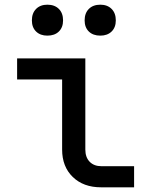

<svg xmlns="http://www.w3.org/2000/svg" viewBox="-20 -799 640 819"><path d="M411 0Q336 0 290.5 -44Q245 -88 245 -161V-460H53V-550H344V-161Q344 -128 362.5 -109Q381 -90 413 -90H552V0ZM408 -647Q377 -647 359 -664.5Q341 -682 341 -712Q341 -743 359 -761Q377 -779 408 -779Q438 -779 456 -761Q474 -743 474 -712Q474 -682 456 -664.5Q438 -647 408 -647ZM182 -647Q152 -647 134 -664.5Q116 -682 116 -712Q116 -743 134 -761Q152 -779 182 -779Q213 -779 231 -761Q249 -743 249 -712Q249 -682 231 -664.5Q213 -647 182 -647Z"/></svg>

Font: Pitagon Sans Mono Medium
Style: Regular
Weight: 500
Monospace: yes
Designer: Travis Tran
Foundry: Pitagon
Version: Version 1.001; ttfautohint (v1.8.4.7-5d5b);gftools[0.9.26]